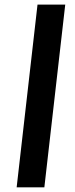

<svg xmlns="http://www.w3.org/2000/svg" viewBox="-20 -802 319 822"><path d="M140.6 -782.2H259.3L169.9 0H51.3Z"/></svg>

Font: Proza Libre
Style: Medium Italic
Weight: 500
Designer: Jasper de Waard
Foundry: Jasper de Waard
Version: Version 1.000; ttfautohint (v1.4.1.8-43bc)